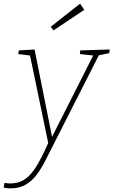

<svg xmlns="http://www.w3.org/2000/svg" viewBox="-71 -798 623 1055"><path d="M-51 233 -46 207Q-39 208 -31.5 209Q-24 210 -17 210Q34 210 69 184.5Q104 159 133 109.5Q162 60 194 -12L94 -493L29 -501L33 -521L119 -526L215 -46L441 -493L368 -501L370 -521L532 -526L529 -506L472 -494L219 4Q197 47 176 88.5Q155 130 129.5 163.5Q104 197 69.5 217Q35 237 -13 237Q-30 237 -51 233ZM223 -631 208 -651 369 -778 392 -744Z"/></svg>

Font: Bitter ExtraLight
Style: Italic
Weight: 200
Italic angle: -9°
Designer: Sol Matas, and Bitter project Authors
Foundry: Sol Matas
Version: Version 2.001